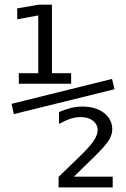

<svg xmlns="http://www.w3.org/2000/svg" viewBox="-20 -692 540 821"><path d="M60.5 -378.9H143.6V-626L53.7 -609.4V-656.2L145.5 -671.9H202.1V-378.9H284.2V-334H60.5ZM39.1 -204.1 29.3 -248 459 -354.5 469.7 -310.5ZM295.9 63.5H461.9V109.4H230.5V64.5L324.2 -26.4Q364.3 -65.4 380.9 -90.3Q397.5 -115.2 397.5 -135.7Q397.5 -160.2 377.4 -175.8Q357.4 -191.4 324.2 -191.4Q303.7 -191.4 281.2 -184.1Q258.8 -176.8 232.4 -162.1V-212.9Q259.8 -224.6 283.7 -230.5Q307.6 -236.3 332 -236.3Q389.6 -236.3 424.8 -209Q460 -181.6 460 -138.7Q460 -115.2 444.8 -91.3Q429.7 -67.4 380.9 -19.5Z"/></svg>

Font: BabelStone Marchen
Style: Regular
Weight: 400
Designer: Andrew West
Foundry: Andrew West
Version: Version 9.003 2021-11-11